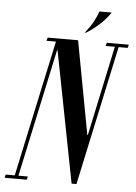

<svg xmlns="http://www.w3.org/2000/svg" viewBox="-120 -892 662 936"><g transform="rotate(5 211.5 -424.0)"><path d="M272 -739Q304.2 -759 334.8 -786.2Q365.2 -813.5 388.5 -847.8H328.5Q318.8 -820.5 305.2 -795.9Q291.8 -771.2 266.2 -739ZM266.2 0H290L440 -699H421.5L324.5 -243.2H321.8L236.8 -699H133.2L-16.8 0H1.2L138.8 -641H141.5ZM377.2 -699 373.2 -683H480.8L485 -699ZM-57.8 -16 -61.8 0H46.5L50.8 -16ZM88.2 -699 83.2 -683H139.2L143.2 -699Z"/></g></svg>

Font: Emberly Black
Style: Italic
Weight: 900
Italic angle: -12°
Designer: Rajesh Rajput
Foundry: Rajesh Rajput
Version: Version 1.000